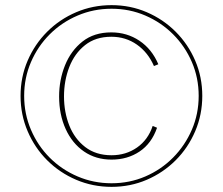

<svg xmlns="http://www.w3.org/2000/svg" viewBox="-20 -722 867 747"><path d="M414 5Q341 5 276.5 -22.5Q212 -50 163.5 -98.5Q115 -147 87.5 -211.5Q60 -276 60 -349Q60 -422 87.5 -486Q115 -550 163.5 -598.5Q212 -647 276.5 -674.5Q341 -702 414 -702Q487 -702 551 -674.5Q615 -647 663.5 -598.5Q712 -550 739.5 -486Q767 -422 767 -349Q767 -276 739.5 -211.5Q712 -147 663.5 -98.5Q615 -50 551 -22.5Q487 5 414 5ZM414 -101Q353 -101 307 -132.5Q261 -164 235.5 -220Q210 -276 210 -347Q210 -411 233 -468Q256 -525 301 -560.5Q346 -596 413 -596Q474 -596 522.5 -563.5Q571 -531 596 -472L579 -465Q556 -518 512.5 -548.5Q469 -579 413 -579Q352 -579 311 -546.5Q270 -514 249.5 -461Q229 -408 229 -347Q229 -286 249.5 -234Q270 -182 311.5 -150Q353 -118 414 -118Q470 -118 513 -148Q556 -178 574 -232L591 -225Q570 -164 523 -132.5Q476 -101 414 -101ZM414 -9Q484 -9 545.5 -35.5Q607 -62 653.5 -109Q700 -156 726.5 -217.5Q753 -279 753 -349Q753 -419 726.5 -480.5Q700 -542 653.5 -588.5Q607 -635 545.5 -661.5Q484 -688 414 -688Q344 -688 282 -661.5Q220 -635 173.5 -588.5Q127 -542 100.5 -480.5Q74 -419 74 -349Q74 -279 100.5 -217Q127 -155 173.5 -108.5Q220 -62 282 -35.5Q344 -9 414 -9Z"/></svg>

Font: Hanken Grotesk Thin
Style: Italic
Weight: 250
Italic angle: -8°
Designer: Alfredo Marco Pradil
Foundry: Hanken Design Co.
Version: Version 3.013